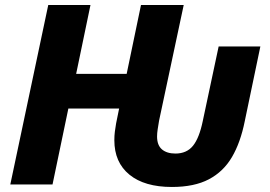

<svg xmlns="http://www.w3.org/2000/svg" viewBox="-20 -734 1073 764"><path d="M664 10Q555 10 495 -39Q435 -88 435 -176Q435 -194 437 -210Q439 -226 442 -243L454 -302H252L189 0H21L172 -714H340L283 -440H484L541 -714H711L613 -254Q610 -236 607.5 -220Q605 -204 605 -191Q605 -156 624.5 -139.5Q644 -123 678 -123Q723 -123 748 -154Q773 -185 787 -253L850 -549H1016L954 -252Q937 -167 903 -109Q869 -51 811 -20.5Q753 10 664 10Z"/></svg>

Font: Noto Sans ExtraBold
Style: Italic
Weight: 800
Italic angle: -12°
Designer: Monotype Design Team
Foundry: Monotype Imaging Inc.
Version: Version 2.013; ttfautohint (v1.8.4.7-5d5b)